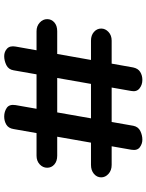

<svg xmlns="http://www.w3.org/2000/svg" viewBox="91 -806 715 938"><g transform="rotate(90 449.0 -337.5)"><path d="M255 0Q233 0 218 -14Q203 -28 208 -56L310 -630Q315 -654 332 -664.5Q349 -675 371 -675Q395 -675 412.5 -661Q430 -647 425 -621L324 -46Q320 -21 298.5 -10.5Q277 0 255 0ZM550 0Q526 0 507.5 -12.5Q489 -25 494 -56L595 -631Q600 -655 620.5 -665Q641 -675 663 -675Q683 -675 700 -662.5Q717 -650 712 -621L611 -46Q607 -21 589.5 -10.5Q572 0 550 0ZM133 -158Q108 -158 91 -173.5Q74 -189 74 -210Q74 -231 90 -245Q106 -259 133 -259H741Q768 -259 784 -245Q800 -231 800 -210Q800 -189 783.5 -173.5Q767 -158 741 -158ZM179 -424Q153 -424 136.5 -438.5Q120 -453 120 -474Q120 -494 136.5 -509.5Q153 -525 179 -525H786Q813 -525 830 -509.5Q847 -494 847 -474Q847 -453 830 -438.5Q813 -424 786 -424Z"/></g></svg>

Font: Edu VIC WA NT Beginner
Style: Bold
Weight: 700
Designer: Tina and Corey Anderson
Foundry: Google for Education
Version: Version 1.003